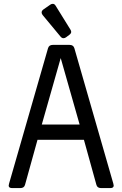

<svg xmlns="http://www.w3.org/2000/svg" viewBox="-20 -962 626 982"><path d="M250 -942.4Q258.8 -942.4 264.6 -932.6L340.3 -810.5Q344.2 -804.2 344.2 -798.8Q344.2 -791 334.5 -783.7L317.4 -771Q311.5 -766.6 304.2 -766.6Q296.4 -766.6 289.1 -775.4L198.7 -884.3Q192.9 -891.1 192.9 -898.4Q192.9 -907.2 202.6 -914.1L237.8 -938.5Q243.7 -942.4 250 -942.4ZM42.5 0Q24.4 0 24.4 -12.7Q24.4 -16.1 26.4 -22.9L225.6 -715.3Q230.5 -732.4 250 -732.4H335.9Q355.5 -732.4 360.4 -715.3L559.6 -22.9Q561.5 -16.1 561.5 -12.7Q561.5 0 543.5 0H497.6Q477.5 0 473.1 -16.6L409.2 -247.1H171.9L107.9 -16.6Q103.5 0 83.5 0ZM387.2 -325.2 290.5 -665 193.8 -325.2Z"/></svg>

Font: Simply Mono
Style: Book
Weight: 400
Designer: Wojciech Kalinowski "wmk69" (wmk69@o2.pl)
Foundry: Wojciech Kalinowski "wmk69" (wmk69@o2.pl)
Version: Version 1.0.0